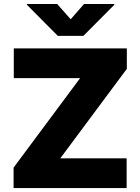

<svg xmlns="http://www.w3.org/2000/svg" viewBox="-20 -952 711 972"><path d="M48.8 -103.5 385.7 -556.6H49.8V-707H622.1V-603.5L285.2 -150.4H621.1V0H48.8ZM337.9 -854.5 405.3 -931.6H558.6V-927.7L402.3 -770.5H272.5L116.2 -927.7V-931.6H269.5Z"/></svg>

Font: Pretendard Std Black
Style: Regular
Weight: 900
Designer: Base glyphs from Inter by Rasmus Andersson; Hangeul glyphs from Noto Sans CJK(Source Han Sans) by Jang Soo-young and Kan
Foundry: Kil Hyung-jin
Version: Version 1.309